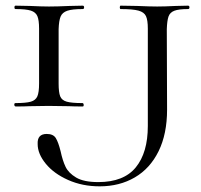

<svg xmlns="http://www.w3.org/2000/svg" viewBox="-20 -645 709 678"><path d="M35 -281Q72 -281 89 -286Q106 -291 112 -305Q118 -319 118 -350V-544Q118 -574 112 -588Q106 -602 89 -607.5Q72 -613 35 -613Q31 -613 31 -619Q31 -625 35 -625L86 -624Q128 -622 153 -622Q182 -622 226 -624L272 -625Q277 -625 277 -619Q277 -613 272 -613Q235 -613 217.5 -607Q200 -601 194 -586.5Q188 -572 187 -542V-350Q187 -319 192.5 -305Q198 -291 215.5 -286Q233 -281 271 -281Q275 -281 275.5 -275Q276 -269 272 -269Q241 -269 223 -270L151 -271L84 -270Q67 -269 36 -269Q31 -269 30.5 -275Q30 -281 35 -281ZM113 -136Q111 -172 145 -172Q168 -172 177 -157.5Q186 -143 194 -111Q201 -78 211.5 -56Q222 -34 249 -18Q276 -2 327 -2Q417 -2 459.5 -54Q502 -106 502 -200V-544Q502 -574 495.5 -588Q489 -602 469 -607.5Q449 -613 406 -613Q403 -613 403 -619Q403 -625 406 -625L464 -624Q510 -622 535 -622Q561 -622 601 -624L644 -625Q649 -625 649 -619Q649 -613 644 -613Q611 -613 595.5 -607Q580 -601 575 -586.5Q570 -572 569 -542L570 -258Q570 -172 540 -111Q510 -50 456 -18.5Q402 13 332 13Q271 13 220.5 -9.5Q170 -32 141.5 -67Q113 -102 113 -136Z"/></svg>

Font: Cormorant Upright
Style: Regular
Weight: 400
Designer: Christian Thalmann (Catharsis Fonts)
Foundry: Catharsis Fonts
Version: Version 3.302